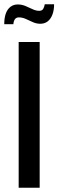

<svg xmlns="http://www.w3.org/2000/svg" viewBox="-32 -885 275 905"><path d="M56 0V-687H155V0ZM-12 -771Q-12 -801 -4.5 -821.5Q3 -842 17.5 -853Q32 -864 52 -864Q71 -864 88.5 -856.5Q106 -849 122 -841.5Q138 -834 153 -834Q166 -834 171.5 -843Q177 -852 179 -865H223Q223 -837 215 -816Q207 -795 192.5 -784Q178 -773 158 -773Q139 -773 122 -781Q105 -789 89 -796Q73 -803 57 -803Q44 -803 38 -794Q32 -785 31 -771Z"/></svg>

Font: Archivo ExtraCondensed Medium
Style: Regular
Weight: 500
Width: 2
Designer: Hector Gatti
Foundry: Omnibus-Type
Version: Version 2.001